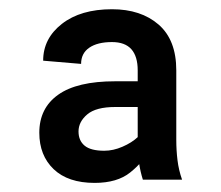

<svg xmlns="http://www.w3.org/2000/svg" viewBox="-20 -742 489 424"><path d="M284.1 -420.5V-586.6Q284.1 -617.5 270.1 -633.3Q256 -649.1 227.3 -649.1Q195.3 -649.1 177.2 -636.7Q159.1 -624.3 159.1 -600.9L75.3 -608Q75.3 -657 116.7 -689.3Q158 -721.6 227.3 -721.6Q291.2 -721.6 330.3 -687.7Q369.3 -653.8 369.3 -586.6V-433.2Q369.3 -409.8 372 -388.1Q374.6 -366.5 382.1 -345.2H295.5Q290.1 -362.2 287.1 -381.7Q284.1 -401.3 284.1 -420.5ZM305.4 -562.5V-505.7H234.4Q191.8 -505.7 172.6 -489.3Q153.4 -473 153.4 -451.7Q153.4 -431.5 166.9 -420.3Q180.4 -409.1 210.2 -409.1Q230.1 -409.1 250.5 -418Q271 -426.8 284.6 -439.6Q298.3 -452.4 298.3 -464.5L306.8 -407.7Q296.2 -384.2 267.6 -361.2Q239 -338.1 188.9 -338.1Q130.3 -338.1 98.5 -368.4Q66.8 -398.8 66.8 -448.9Q66.8 -503.2 108.5 -532.8Q150.2 -562.5 234.4 -562.5Z"/></svg>

Font: InterMG
Style: Regular
Weight: 400
Designer: Rasmus Andersson
Foundry: rsms
Version: Version 3.019;December 26, 2023;FontCreator 15.0.0.2955 64-b